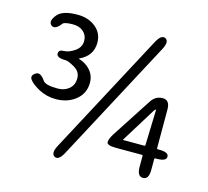

<svg xmlns="http://www.w3.org/2000/svg" viewBox="-108 -876 1106 1019"><g transform="rotate(15 444.5 -367.0)"><path d="M275 13Q251 0 275 -46L631 -714Q656 -760 680 -747Q703 -734 679 -688L323 -20Q298 26 275 13ZM756 0Q724 0 724 -52V-112Q724 -117 719 -117H578Q526 -117 526 -135Q526 -153 545 -183L686 -400Q709 -436 749 -436Q788 -436 788 -384V-172Q788 -167 793 -167H801Q853 -167 853 -142Q853 -117 801 -117H793Q788 -117 788 -112V-52Q788 0 756 0ZM603 -171Q600 -167 605 -167H719Q724 -167 724 -172L730 -363Q730 -368 727.5 -368Q725 -368 718 -357ZM200 -284Q149 -284 105 -308Q64 -331 50.5 -351Q37 -371 62 -387Q86 -404 115 -361Q129 -341 196 -341Q233 -341 258 -362Q283 -383 283 -420Q283 -457 248 -477Q213 -497 200 -497Q148 -497 148 -520Q148 -542 175.5 -542Q203 -542 235 -564Q267 -586 267 -621Q267 -652 245 -671.5Q223 -691 188 -691Q141 -691 132 -680Q100 -638 78 -656Q56 -675 89 -714Q117 -747 198 -747Q257 -747 297 -715Q337 -683 337 -630Q337 -558 266 -525Q261 -523 266 -522Q301 -512 326 -486Q354 -456 354 -415Q354 -356 309.5 -320Q265 -284 200 -284Z"/></g></svg>

Font: Resource Han Rounded KR
Style: Regular
Weight: 400
Designer: Cyano Hao (round all glyphs); Ryoko NISHIZUKA 西塚涼子 (kana, bopomofo & ideographs); Paul D. Hunt (Latin, Greek & Cyrillic)
Foundry: Cyano Hao
Version: 0.990